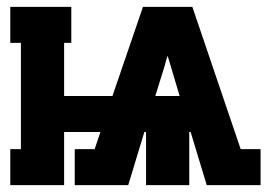

<svg xmlns="http://www.w3.org/2000/svg" viewBox="-20 -540 790 560"><path d="M10 0V-105H41V-415H10V-520H188V-415H167V-260H308L397 -520H541L682 -105H740V0H583L536 -155H532V0H406V-155H401L354 0H198V-105H256L273 -155H167V0ZM433 -260H504L478 -347Q476 -354 473.5 -362Q471 -370 469 -377Q466 -370 464 -362Q462 -354 460 -347Z"/></svg>

Font: Iosevka Etoile Extrabold
Style: Regular
Weight: 800
Designer: Belleve Invis
Foundry: Belleve Invis
Version: Version 22.1.2; ttfautohint (v1.8.4)